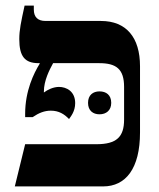

<svg xmlns="http://www.w3.org/2000/svg" viewBox="-20 -667 568 687"><path d="M33 0H349C430 0 481 -64 481 -193V-430C481 -533 432 -592 341 -592H143C115 -592 101 -606 101 -633V-647H68C55 -588 49 -559 49 -527C49 -465 69 -441 118 -441H122V-439C101 -405 70 -342 70 -260V-248H97C119 -263 139 -271 162 -271C190 -271 210 -259 227 -241C233 -250 249 -268 249 -298C249 -340 218 -356 191 -356C171 -356 150 -346 137 -336V-339C137 -379 157 -417 170 -441H335C396 -441 424 -420 424 -356V-239C424 -177 397 -151 325 -151H70ZM295 -299C295 -271 313 -258 336 -258C360 -258 378 -272 378 -299C378 -327 360 -340 336 -340C313 -340 295 -327 295 -299Z"/></svg>

Font: Noto Serif Hebrew SemiCondensed
Style: Bold
Weight: 700
Width: 4
Designer: Monotype Design Team
Foundry: Monotype Imaging Inc.
Version: Version 2.004